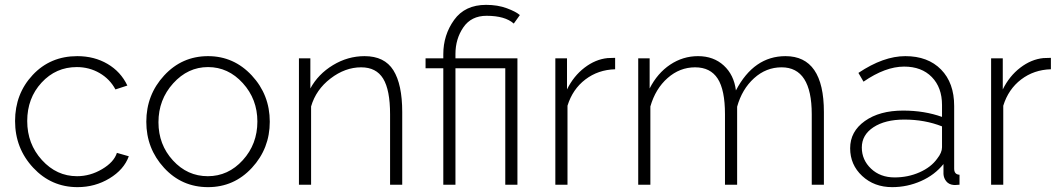

<svg xmlns="http://www.w3.org/2000/svg" viewBox="-20 -760 4361 790"><path d="M299 10Q191 10 116.5 -70Q42 -150 42 -262Q42 -374 114.5 -451.5Q187 -529 298 -529Q368 -529 422.5 -497Q477 -465 504 -408L455 -392Q432 -435 389.5 -459.5Q347 -484 296 -484Q210 -484 151 -420Q92 -356 92 -262Q92 -168 152.5 -101.5Q213 -35 297 -35Q351 -35 400 -64Q449 -93 461 -131L510 -117Q490 -62 430.5 -26Q371 10 299 10Z M582 -259Q582 -370 655.5 -449.5Q729 -529 836 -529Q942 -529 1016 -449.5Q1090 -370 1090 -259Q1090 -149 1016.5 -69.5Q943 10 836 10Q728 10 655 -69.5Q582 -149 582 -259ZM1039 -260Q1039 -352 979 -418Q919 -484 836 -484Q753 -484 692.5 -417Q632 -350 632 -257Q632 -165 691.5 -100Q751 -35 835 -35Q919 -35 979 -101Q1039 -167 1039 -260Z M1635 0H1585V-290Q1585 -390 1556.5 -436.5Q1528 -483 1466 -483Q1400 -483 1340 -437Q1280 -391 1260 -322V0H1210V-520H1257V-396Q1289 -455 1350 -492Q1411 -529 1480 -529Q1562 -529 1598.5 -471Q1635 -413 1635 -299Z M1804 -479H1731V-520H1804V-537Q1804 -616 1848.5 -678Q1893 -740 1980 -740Q2028 -740 2065.5 -726Q2103 -712 2119 -698L2094 -663Q2058 -695 1982 -695Q1919 -695 1886.5 -647.5Q1854 -600 1854 -538V-520H2109V0H2059V-479H1854V0H1804Z M2511 -475Q2441 -473 2388.5 -433Q2336 -393 2315 -325V0H2265V-520H2313V-392Q2340 -447 2385 -481.5Q2430 -516 2480 -521Q2493 -522 2511 -522Z M3370 0H3320V-290Q3320 -483 3196 -483Q3132 -483 3082.5 -438Q3033 -393 3013 -321V0H2963V-290Q2963 -390 2933 -436.5Q2903 -483 2840 -483Q2777 -483 2727 -439Q2677 -395 2656 -322V0H2606V-520H2653V-396Q2685 -459 2737.5 -494Q2790 -529 2852 -529Q2916 -529 2958 -490.5Q3000 -452 3008 -388Q3082 -529 3212 -529Q3370 -529 3370 -299Z M3478 -150Q3478 -219 3538.5 -262Q3599 -305 3696 -305Q3783 -305 3856 -279V-328Q3856 -400 3814 -443Q3772 -486 3700 -486Q3623 -486 3533 -424L3512 -460Q3615 -529 3705 -529Q3798 -529 3852 -474Q3906 -419 3906 -324V-66Q3906 -42 3928 -41V0Q3906 2 3903 1Q3884 -1 3873.5 -14Q3863 -27 3862 -44V-85Q3826 -40 3769.5 -15Q3713 10 3651 10Q3577 10 3527.5 -36Q3478 -82 3478 -150ZM3836 -107Q3856 -132 3856 -154V-240Q3785 -268 3701 -268Q3622 -268 3574 -236.5Q3526 -205 3526 -153Q3526 -102 3564 -66Q3602 -30 3661 -30Q3716 -30 3763.5 -51Q3811 -72 3836 -107Z M4304 -475Q4234 -473 4181.5 -433Q4129 -393 4108 -325V0H4058V-520H4106V-392Q4133 -447 4178 -481.5Q4223 -516 4273 -521Q4286 -522 4304 -522Z"/></svg>

Font: Raleway-v4020 Light
Style: Regular
Weight: 300
Designer: Matt McInerney, Pablo Impallari, Rodrigo Fuenzalida
Foundry: Matt McInerney, Pablo Impallari, Rodrigo Fuenzalida
Version: Version 4.020;PS 004.020;hotconv 1.0.88;makeotf.lib2.5.64775